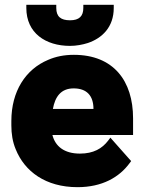

<svg xmlns="http://www.w3.org/2000/svg" viewBox="-20 -765 601 795"><path d="M27 -246C27 -211 32 -178 45 -147C82 -55 169 10 301 10C403 10 474 -31 517 -90L523 -98L437 -195L428 -183C403 -150 367 -129 311 -129C246 -129 209 -159 197 -206H531V-275C531 -430 450 -538 286 -538C246 -538 211 -531 179 -517C86 -478 27 -387 27 -264ZM89 -732C89 -628 169 -575 270 -575C296 -575 322 -580 344 -587C403 -607 451 -653 451 -732V-745H325V-732C325 -698 308 -681 270 -681C232 -681 213 -696 213 -732V-745H89ZM199 -314C208 -364 232 -399 285 -399C339 -399 367 -369 367 -314Z"/></svg>

Font: Asimov Pro
Style: Ult
Weight: 900
Designer: Google
Version: Version 2.000980; 2014